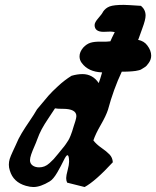

<svg xmlns="http://www.w3.org/2000/svg" viewBox="-20 -752 628 772"><path d="M100.6 -107.4Q100.6 -94.7 110.8 -86.9Q121.1 -79.1 137.7 -79.1Q148.4 -79.1 158.7 -83Q168.9 -86.9 179.2 -96.2Q189.5 -105.5 195.8 -112.3Q202.1 -119.1 213.9 -133.8Q225.6 -148.4 230.5 -154.3Q238.3 -163.1 244.6 -172.4Q251 -181.6 254.9 -188Q258.8 -194.3 263.7 -206.5Q268.6 -218.8 270 -223.6Q271.5 -228.5 276.4 -244.6Q281.2 -260.7 283.2 -265.6Q287.1 -279.3 287.1 -285.2Q287.1 -314.5 232.4 -314.5H228.5Q210.9 -314.5 201.2 -316.4Q192.4 -302.7 175.3 -277.3Q158.2 -252 147.9 -232.9Q137.7 -213.9 128.9 -189.5Q126 -180.7 118.2 -163.1Q110.4 -145.5 105.5 -131.3Q100.6 -117.2 100.6 -107.4ZM257.8 -101.6Q257.8 -127.9 251 -127.9Q246.1 -127.9 235.8 -106.4Q225.6 -85 210 -58.1Q194.3 -31.2 179.7 -22.5Q142.6 0 114.3 0Q101.6 0 84 -4.9Q33.2 -19.5 19.5 -66.4Q15.6 -78.1 15.6 -89.8Q15.6 -101.6 19 -112.8Q22.5 -124 31.2 -142.6Q40 -161.1 43 -168Q53.7 -194.3 67.4 -216.8Q81.1 -239.3 99.1 -265.6Q117.2 -292 128.9 -312.5Q161.1 -351.6 174.8 -367.2Q188.5 -382.8 213.9 -406.2Q239.3 -429.7 267.6 -447.3Q291 -454.1 311.5 -454.1Q352.5 -454.1 377 -418Q382.8 -433.6 390.6 -460.9Q335 -462.9 308.6 -499Q299.8 -510.7 299.8 -525.4Q299.8 -543 314.5 -560.5Q328.1 -575.2 343.8 -580.1Q359.4 -585 385.7 -584.5Q412.1 -584 423.8 -585.9Q427.7 -595.7 441.4 -623Q429.7 -625 423.8 -625Q418.9 -625 409.7 -624.5Q400.4 -624 396.5 -624Q360.4 -624 360.4 -651.4Q360.4 -662.1 375.5 -679.2Q390.6 -696.3 394.5 -705.1Q404.3 -719.7 420.9 -726.1Q437.5 -732.4 477.5 -732.4Q490.2 -732.4 546.9 -728.5Q565.4 -712.9 565.4 -689.5Q565.4 -672.9 552.2 -637.7Q539.1 -602.5 537.1 -595.7L535.2 -591.8Q559.6 -586.9 572.3 -569.3Q587.9 -548.8 587.9 -528.3Q587.9 -512.7 578.1 -499Q574.2 -493.2 569.8 -488.3Q565.4 -483.4 559.1 -480Q552.7 -476.6 548.8 -473.6Q544.9 -470.7 537.1 -469.2Q529.3 -467.8 525.4 -466.8Q521.5 -465.8 511.7 -465.3Q502 -464.8 498.5 -464.4Q495.1 -463.9 483.9 -463.9Q472.7 -463.9 469.7 -463.9Q436.5 -393.6 414.1 -310.5Q406.2 -286.1 385.3 -250Q364.3 -213.9 355.5 -187.5Q367.2 -171.9 387.7 -157.7Q408.2 -143.6 420.4 -130.9Q432.6 -118.2 433.6 -99.6Q363.3 -23.4 320.3 0L250 -17.6Q246.1 -25.4 246.1 -36.1Q246.1 -45.9 252 -67.9Q257.8 -89.8 257.8 -101.6Z"/></svg>

Font: Essays1743
Style: Italic
Weight: 500
Italic angle: -10°
Designer: Based on the typeface in a 1743 English translation of the essays of Montaigne.  PostScript/TrueType font designed by Jo
Version: Version 002.100